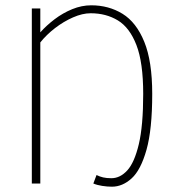

<svg xmlns="http://www.w3.org/2000/svg" viewBox="-20 -692 650 724"><path d="M402 12Q385 12 365.5 9Q346 6 332 0L344 -32Q356 -26 369 -23Q382 -20 400 -20Q433 -20 460 -49.5Q487 -79 503.5 -148.5Q520 -218 520 -338Q520 -456 494.5 -522Q469 -588 424.5 -615Q380 -642 322 -642Q291 -642 255.5 -626.5Q220 -611 187.5 -586Q155 -561 132 -532V0H100V-660H132V-570Q155 -596 186 -619.5Q217 -643 252.5 -657.5Q288 -672 324 -672Q390 -672 442 -640Q494 -608 524 -534.5Q554 -461 554 -338Q554 -204 532.5 -127.5Q511 -51 476.5 -19.5Q442 12 402 12Z"/></svg>

Font: Source Sans 3 VF
Style: Regular
Weight: 200
Designer: Paul D. Hunt
Foundry: Adobe
Version: Version 3.046;hotconv 1.0.118;makeotfexe 2.5.65603